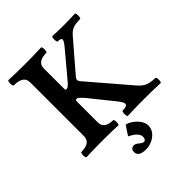

<svg xmlns="http://www.w3.org/2000/svg" viewBox="-244 -805 1170 1170"><g transform="rotate(-45 341.0 -220.0)"><path d="M29.8 -20Q29.8 -29.3 31.7 -35.6Q33.7 -42 37.1 -42Q116.2 -42 116.2 -99.1V-563Q116.2 -620.1 32.2 -620.1Q28.8 -620.1 26.9 -627.2Q24.9 -634.3 24.9 -643.6Q24.9 -652.8 26.9 -659.4Q28.8 -666 32.2 -666Q88.4 -663.1 172.9 -663.1Q256.8 -663.1 313 -666Q316.4 -666 318.4 -659.2Q320.3 -652.3 320.3 -642.6Q320.3 -633.3 318.4 -626.7Q316.4 -620.1 313 -620.1Q234.9 -620.1 234.9 -563V-389.2Q234.9 -376 243.2 -376Q257.3 -376 279.8 -402.8L415 -564Q440.9 -595.2 440.9 -607.4Q440.9 -620.1 411.1 -620.1Q408.2 -620.1 406.2 -627.2Q404.3 -634.3 404.3 -643.6Q404.3 -652.3 406.2 -659.2Q408.2 -666 411.1 -666Q451.2 -663.6 507.8 -663.6Q564 -663.6 604 -666Q607.4 -666 609.4 -659.2Q611.3 -652.3 611.3 -642.6Q611.3 -633.3 609.4 -626.7Q607.4 -620.1 604 -620.1Q565.4 -620.1 543 -611.8Q520.5 -603.5 500 -579.1L335 -387.2Q328.1 -379.9 328.1 -370.6Q328.1 -362.3 335 -354L559.1 -92.8Q585.4 -61.5 611.8 -51.8Q638.2 -42 674.8 -42Q678.2 -42 680.2 -35.2Q682.1 -28.3 682.1 -19Q682.1 -9.8 680.2 -3.4Q678.2 2.9 674.8 2.9Q604.5 0 534.2 0Q463.4 0 393.1 2.9Q389.6 2.9 387.7 -3.9Q385.7 -10.7 385.7 -20Q385.7 -29.3 387.7 -35.6Q389.6 -42 393.1 -42Q434.1 -42 434.1 -61Q434.1 -73.7 414.1 -99.1L288.1 -255.9Q273.4 -273.4 262.7 -282.7Q252 -292 246.1 -292Q234.9 -292 234.9 -277.8V-99.1Q234.9 -42 311 -42Q314 -42 315.9 -35.2Q317.9 -28.3 317.9 -19Q317.9 -10.3 315.9 -3.7Q314 2.9 311 2.9Q243.2 0 174.3 0Q106 0 37.1 2.9Q33.7 2.9 31.7 -3.9Q29.8 -10.7 29.8 -20ZM263.2 186Q263.2 155.3 293 155.3Q304.7 155.3 324.7 171.9Q333 178.7 338.6 181.4Q344.2 184.1 351.1 184.1Q358.9 184.1 363.5 177.5Q368.2 170.9 368.2 158.2Q368.2 139.6 352.5 123.8Q336.9 107.9 305.2 92.3L345.7 30.8Q367.2 36.1 389.2 52Q411.1 67.9 425.5 89.6Q439.9 111.3 439.9 132.8Q439.9 159.2 423.6 180.7Q407.2 202.1 380.9 214.1Q354.5 226.1 326.2 226.1Q263.2 226.1 263.2 186Z"/></g></svg>

Font: JuniusX
Style: Bold
Weight: 700
Designer: Peter S. Baker
Foundry: Briery Creek Software
Version: Version 1.004